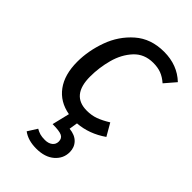

<svg xmlns="http://www.w3.org/2000/svg" viewBox="-235 -620 942 942"><g transform="rotate(45 236.0 -149.0)"><path d="M148 -196Q148 -66 255 -66Q288 -66 315.5 -76Q343 -86 377 -107L414 -43Q344 6 265 12L258 56Q298 60 319 82Q340 104 340 137Q340 181 305.5 211Q271 241 211 241Q154 241 118 214L149 165Q163 173 176.5 177Q190 181 211 181Q235 181 250 169.5Q265 158 265 138Q265 116 247.5 107.5Q230 99 183 99L205 8Q132 -5 92 -59.5Q52 -114 52 -203Q52 -279 80 -356.5Q108 -434 168 -486.5Q228 -539 319 -539Q411 -539 472 -481L423 -424Q399 -445 375 -454Q351 -463 320 -463Q258 -463 219.5 -421.5Q181 -380 164.5 -319Q148 -258 148 -196Z"/></g></svg>

Font: Fira Sans
Style: Italic
Weight: 400
Italic angle: -8°
Designer: bBox Type GmbH & Carrois Corporate GbR & Edenspiekermann AG
Foundry: bBox Type GmbH & Carrois Corporate GbR & Edenspiekermann AG
Version: Version 4.301